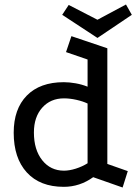

<svg xmlns="http://www.w3.org/2000/svg" viewBox="-20 -816 610 855"><path d="M526 19 395 -27Q335 16 264 16Q158 16 99.5 -48Q41 -112 41 -225Q41 -331 99.5 -390.5Q158 -450 264 -450Q289 -450 317 -445Q345 -440 370 -430V-551L274 -584L298 -655L458 -601V-86L549 -54ZM265 -56Q289 -56 317.5 -65Q346 -74 370 -89V-355Q349 -365 320 -371.5Q291 -378 265 -378Q205 -378 168 -336.5Q131 -295 131 -226Q131 -149 168 -102.5Q205 -56 265 -56ZM414 -647 257 -750 286 -794 414 -728 541 -796 567 -750Z"/></svg>

Font: Podkova Medium
Style: Regular
Weight: 500
Designer: Ilya Yudin
Foundry: Cyreal (www.cyreal.org)
Version: Version 2.103